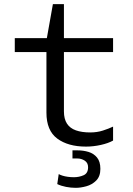

<svg xmlns="http://www.w3.org/2000/svg" viewBox="-20 -694 640 922"><path d="M393 10Q307 10 255 -28.5Q203 -67 203 -153V-444H51V-511H205L234 -674H287V-511H523V-444H287V-159Q287 -123 301.5 -100.5Q316 -78 344.5 -68Q373 -58 413 -58Q446 -58 474 -67Q502 -76 523 -86V-19Q500 -6 464 2Q428 10 393 10ZM344 208Q321 208 297.5 203.5Q274 199 255 190L262 142Q269 146 280 149.5Q291 153 305.5 155Q320 157 335 157Q360 157 381.5 147.5Q403 138 403 109Q403 88 387 77.5Q371 67 351 67H328V28H352Q380 28 405 35.5Q430 43 446 62.5Q462 82 462 117Q462 153 442 173Q422 193 394.5 200.5Q367 208 344 208Z"/></svg>

Font: Chivo Mono Light
Style: Regular
Weight: 300
Monospace: yes
Designer: Hector Gatti
Foundry: Omnibus-Type
Version: Version 1.008